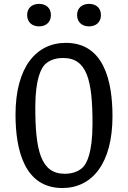

<svg xmlns="http://www.w3.org/2000/svg" viewBox="-20 -960 660 990"><path d="M301.5 9.5C455 9.5 560 -117 560 -360.5C560 -542 516 -739 319.5 -739C166 -739 60 -612.5 60 -369C60 -187.5 105.5 9.5 301.5 9.5ZM314 -64C190 -64 162 -184.5 162 -407.5C162 -556 193.5 -609.5 212 -628C230.5 -646 260.5 -661 305.5 -661C429 -661 457 -546 457 -322.5C457 -167.5 425.5 -116 407.5 -97.5C389 -79.5 359 -64 314 -64ZM181.5 -824C217.5 -824 242.5 -846 242.5 -882.5C242.5 -918.5 217.5 -940 181.5 -940C145 -940 120 -918.5 120 -882.5C120 -846 145 -824 181.5 -824ZM439 -824C475.5 -824 500.5 -846 500.5 -882.5C500.5 -918.5 475.5 -940 439 -940C403 -940 377.5 -918.5 377.5 -882.5C377.5 -846 403 -824 439 -824Z"/></svg>

Font: Monaspace Argon
Style: Regular
Weight: 400
Designer: Riley Cran & the Lettermatic Team
Foundry: Lettermatic
Version: Version 1.200 (Monaspace Argon)